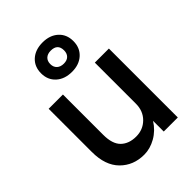

<svg xmlns="http://www.w3.org/2000/svg" viewBox="-224 -867 985 985"><g transform="rotate(-45 268.5 -375.0)"><path d="M385.5 -656Q385.5 -608 353.5 -578.5Q321.5 -549 269.5 -549Q216 -549 183.5 -578.5Q151 -608 151 -656Q151 -704.5 183.2 -733.8Q215.5 -763 268.5 -763Q321 -763 353.2 -733.8Q385.5 -704.5 385.5 -656ZM218 -656Q218 -634 231.8 -621.2Q245.5 -608.5 269.5 -608.5Q292.5 -608.5 305.2 -621.2Q318 -634 318 -656Q318 -703.5 268.5 -703.5Q245 -703.5 231.5 -691Q218 -678.5 218 -656ZM153.5 -207.5Q153.5 -141 184.2 -111.2Q215 -81.5 267 -81.5Q317 -81.5 351 -115.2Q385 -149 385 -202V-500H487V0H385V-77.5Q357.5 -34 315.5 -10.2Q273.5 13.5 230.5 13.5Q152 13.5 101 -38Q50 -89.5 50 -186.5V-500H153.5Z"/></g></svg>

Font: Overused Grotesk Medium
Style: Regular
Weight: 525
Version: Version 0.004